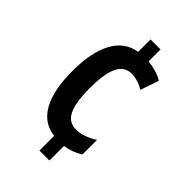

<svg xmlns="http://www.w3.org/2000/svg" viewBox="-221 -805 897 897"><g transform="rotate(45 227.0 -357.0)"><path d="M287 -645V-724H221V-642C117 -626 67 -522 67 -362C67 -201 115 -100 221 -87V10H287V-86C320 -91 352 -103 376 -119V-215C342 -193 304 -180 272 -180C209 -180 181 -235 181 -363C181 -491 210 -549 273 -549C297 -549 326 -541 354 -524L385 -615C357 -632 321 -642 287 -645Z"/></g></svg>

Font: Noto Sans Myanmar ExtraCondensed SemiBold
Style: Regular
Weight: 600
Width: 2
Designer: Monotype Design Team
Foundry: Monotype Imaging Inc.
Version: Version 2.107